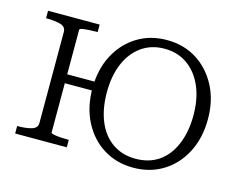

<svg xmlns="http://www.w3.org/2000/svg" viewBox="-79 -639 967 769"><g transform="rotate(15 404.5 -254.5)"><path d="M118 -66V-443Q118 -465 95 -471.5Q72 -478 37 -478H35V-509H249V-478H246Q232 -478 215 -477Q198 -476 186.5 -474Q175 -472 175 -468V-41Q175 -38 186.5 -35.5Q198 -33 215 -32Q232 -31 246 -31H249V0H35V-31H37Q72 -31 95 -38Q118 -45 118 -66ZM153 -246V-283H318V-246ZM766 -255Q766 -177 735 -117Q704 -57 650 -23.5Q596 10 526 10Q457 10 403 -23.5Q349 -57 318 -117Q287 -177 287 -255Q287 -333 318 -392.5Q349 -452 403 -485.5Q457 -519 526 -519Q596 -519 649.5 -485.5Q703 -452 734.5 -392.5Q766 -333 766 -255ZM347 -255Q347 -186 368.5 -134.5Q390 -83 430.5 -55Q471 -27 526 -27Q582 -27 622 -54.5Q662 -82 684 -134Q706 -186 706 -255Q706 -323 684 -374Q662 -425 621.5 -454Q581 -483 526 -483Q471 -483 430.5 -454Q390 -425 368.5 -374Q347 -323 347 -255Z"/></g></svg>

Font: Roboto Serif 36pt ExtraLight
Style: Regular
Weight: 250
Designer: Greg Gazdowicz
Foundry: Commercial Type
Version: Version 1.008